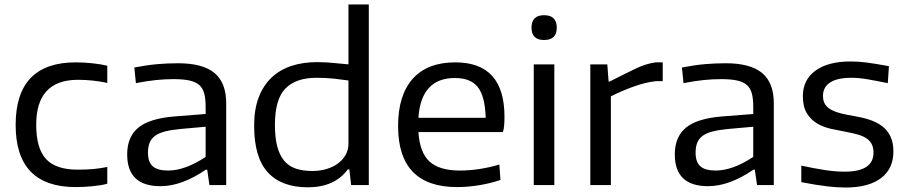

<svg xmlns="http://www.w3.org/2000/svg" viewBox="-20 -828 4061 859"><path d="M319 9Q50 9 50 -269Q50 -549 319 -549Q354 -549 392.5 -545Q431 -541 460 -534V-457Q395 -471 329 -471Q142 -471 142 -270Q142 -164 186 -116.5Q230 -69 327 -69Q365 -69 395 -71.5Q425 -74 460 -81V-6Q435 1 396 5Q357 9 319 9Z M698 5Q549 5 549 -137Q549 -216 599 -257Q649 -298 760 -307L900 -318V-351Q900 -387 893.5 -410.5Q887 -434 871 -448Q855 -462 827 -468Q799 -474 756 -474Q719 -474 679 -470Q639 -466 588 -456L581 -526Q638 -537 683.5 -541Q729 -545 777 -545Q887 -545 939.5 -501.5Q992 -458 992 -366V0H917L907 -69H901Q793 5 698 5ZM732 -65Q770 -65 812.5 -80.5Q855 -96 900 -126V-261L788 -251Q747 -247 719 -240Q691 -233 674 -220.5Q657 -208 649.5 -189.5Q642 -171 642 -145Q642 -103 663.5 -84Q685 -65 732 -65Z M1357 10Q1240 10 1178.5 -56.5Q1117 -123 1117 -266Q1117 -339 1137.5 -392.5Q1158 -446 1195 -481Q1232 -516 1283.5 -533Q1335 -550 1398 -550Q1439 -550 1475 -546Q1511 -542 1539 -540V-808H1630V0H1551L1543 -70H1536Q1477 10 1357 10ZM1378 -63Q1410 -63 1439.5 -71.5Q1469 -80 1491 -96Q1513 -112 1526 -134.5Q1539 -157 1539 -186V-468Q1512 -472 1475 -476Q1438 -480 1396 -480Q1304 -480 1257 -432Q1210 -384 1210 -270Q1210 -214 1220 -174.5Q1230 -135 1250.5 -110Q1271 -85 1302.5 -74Q1334 -63 1378 -63Z M2025 9Q1761 9 1761 -264Q1761 -402 1826.5 -475.5Q1892 -549 2017 -549Q2237 -549 2237 -306Q2237 -284 2235.5 -266.5Q2234 -249 2230 -237H1852Q1858 -145 1902 -105Q1946 -65 2038 -65Q2080 -65 2126 -72Q2172 -79 2214 -92L2219 -23Q2176 -8 2124.5 0.5Q2073 9 2025 9ZM2015 -479Q1864 -479 1852 -301H2153Q2150 -397 2118 -438Q2086 -479 2015 -479Z M2414 -649Q2358 -649 2358 -704Q2358 -760 2414 -760Q2471 -760 2471 -704Q2471 -649 2414 -649ZM2368 -540H2460V0H2368Z M2621 -540H2697L2703 -463H2707Q2776 -498 2824 -521Q2872 -544 2914 -549H2945V-465H2915Q2869 -460 2817 -441.5Q2765 -423 2713 -397V0H2621Z M3148 5Q2999 5 2999 -137Q2999 -216 3049 -257Q3099 -298 3210 -307L3350 -318V-351Q3350 -387 3343.5 -410.5Q3337 -434 3321 -448Q3305 -462 3277 -468Q3249 -474 3206 -474Q3169 -474 3129 -470Q3089 -466 3038 -456L3031 -526Q3088 -537 3133.5 -541Q3179 -545 3227 -545Q3337 -545 3389.5 -501.5Q3442 -458 3442 -366V0H3367L3357 -69H3351Q3243 5 3148 5ZM3182 -65Q3220 -65 3262.5 -80.5Q3305 -96 3350 -126V-261L3238 -251Q3197 -247 3169 -240Q3141 -233 3124 -220.5Q3107 -208 3099.5 -189.5Q3092 -171 3092 -145Q3092 -103 3113.5 -84Q3135 -65 3182 -65Z M3763 11Q3725 11 3679 5.5Q3633 0 3565 -13V-87Q3621 -75 3668.5 -67.5Q3716 -60 3759 -60Q3888 -60 3888 -145Q3888 -169 3879 -185Q3870 -201 3853.5 -211Q3837 -221 3814.5 -227Q3792 -233 3766 -238Q3733 -244 3698.5 -251.5Q3664 -259 3636 -275.5Q3608 -292 3590 -321Q3572 -350 3572 -398Q3572 -471 3628.5 -512Q3685 -553 3785 -553Q3803 -553 3819.5 -552Q3836 -551 3855.5 -548.5Q3875 -546 3899.5 -542Q3924 -538 3957 -532L3952 -456Q3898 -467 3860 -473.5Q3822 -480 3790 -480Q3726 -480 3694 -459Q3662 -438 3662 -399Q3662 -375 3672.5 -360Q3683 -345 3701.5 -335.5Q3720 -326 3745 -320Q3770 -314 3800 -309Q3837 -303 3869.5 -292.5Q3902 -282 3926 -264Q3950 -246 3963.5 -218.5Q3977 -191 3977 -150Q3977 -73 3921.5 -31Q3866 11 3763 11Z"/></svg>

Font: Encode Sans Wide
Style: Regular
Weight: 400
Designer: Pablo Impallari, Andres Torresi
Foundry: Pablo Impallari, Andres Torresi
Version: Version 1.000; ttfautohint (v1.00) -l 8 -r 50 -G 200 -x 14 -